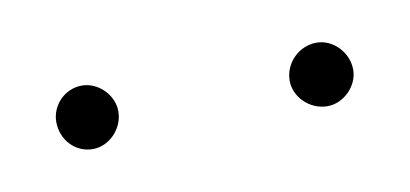

<svg xmlns="http://www.w3.org/2000/svg" viewBox="-25 -772 273 128"><g transform="rotate(-10 111.0 -708.0)"><path d="M32 -686C43 -686 53 -696 53 -708C53 -719 43 -729 32 -729C20 -729 11 -719 11 -708C11 -696 20 -686 32 -686ZM191 -687C202 -687 212 -697 212 -708C212 -720 202 -730 191 -730C179 -730 169 -720 169 -708C169 -697 179 -687 191 -687Z"/></g></svg>

Font: Advent Pro
Style: ExtraLight
Weight: 250
Designer: Andreas Kalpakidis
Foundry: Andreas Kalpakidis
Version: Version 2.002 2007